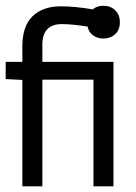

<svg xmlns="http://www.w3.org/2000/svg" viewBox="-20 -655 478 675"><path d="M128.9 -497.1V-437.5H378.9V0H308.6V-375H128.9V0H58.6V-374L0 -377V-437.5H58.6V-492.2Q58.6 -563.5 94.7 -598.1Q130.9 -632.8 193.4 -632.8Q243.2 -632.8 305.7 -622.1Q321.3 -634.8 343.8 -634.8Q368.2 -634.8 384.8 -619.1Q401.4 -603.5 401.4 -577.1Q401.4 -549.8 384.8 -534.7Q368.2 -519.5 343.8 -519.5Q323.2 -519.5 307.6 -530.3Q292 -541 288.1 -561.5Q233.4 -570.3 197.3 -570.3Q128.9 -570.3 128.9 -497.1Z"/></svg>

Font: Sudo Light
Style: Regular
Weight: 300
Monospace: yes
Designer: Jens Kutilek
Foundry: Jens Kutilek
Version: Version 0.040